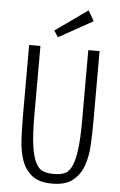

<svg xmlns="http://www.w3.org/2000/svg" viewBox="-60 -932 616 983"><g transform="rotate(5 248.0 -440.0)"><path d="M67 -687V-329Q67 -263 70 -202Q73 -141 90 -93.5Q107 -46 143.5 -18Q180 10 246 10Q314 10 351.5 -20Q389 -50 406 -98Q423 -146 426 -206.5Q429 -267 429 -328V-687H371V-328Q371 -229 363 -171.5Q355 -114 339.5 -84.5Q324 -55 301.5 -47.5Q279 -40 250 -40Q220 -40 197 -48Q174 -56 158 -85.5Q142 -115 133.5 -173Q125 -231 125 -331V-687ZM210 -739 386 -837 355 -890 189 -772Z"/></g></svg>

Font: Secuela Light
Style: Regular
Weight: 300
Designer: Fernando Haro
Foundry: deFharo
Version: Version 1.708